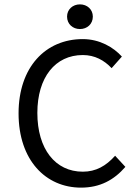

<svg xmlns="http://www.w3.org/2000/svg" viewBox="-20 -847 640 879"><path d="M351 12C438 12 502 -23 554 -83L507 -134C465 -87 419 -61 359 -61C233 -61 151 -165 151 -330C151 -493 233 -595 359 -595C414 -595 457 -571 491 -535L538 -588C500 -630 437 -668 359 -668C188 -668 65 -539 65 -328C65 -114 189 12 351 12ZM346 -714C379 -714 405 -737 405 -771C405 -804 379 -827 346 -827C313 -827 287 -804 287 -771C287 -737 313 -714 346 -714Z"/></svg>

Font: Hasklig
Style: Regular
Weight: 400
Monospace: yes
Designer: Paul D. Hunt, Teo Tuominen
Foundry: Adobe Systems Incorporated
Version: Version 2.030;PS 1.0;hotconv 16.6.51;makeotf.lib2.5.65220